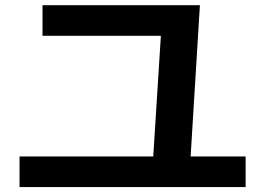

<svg xmlns="http://www.w3.org/2000/svg" viewBox="-20 -737 1040 753"><path d="M577.7 -70 612.7 -625 646.4 -596.7H146.7V-716.7H764L724.3 -69.3ZM56.7 -3.3V-123.3H943.3V-3.3Z"/></svg>

Font: M PLUS 2 Thin
Style: Regular
Weight: 100
Designer: Coji Morishita
Foundry: UNDERFOREST DESIGN
Version: Version 1.001